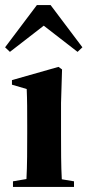

<svg xmlns="http://www.w3.org/2000/svg" viewBox="-27 -735 344 755"><path d="M24 0H264V-22L216 -30C213 -82 213 -154 213 -209V-330L217 -462L203 -472L20 -420V-402L78 -385C80 -340 80 -302 80 -240V-209C80 -154 80 -83 77 -31L24 -22ZM278 -531 297 -549 172 -715H118L-7 -549L12 -531L145 -634Z"/></svg>

Font: Source Serif 4 Display
Style: Bold
Weight: 700
Designer: Frank Grießhammer
Foundry: Adobe Systems Incorporated
Version: Version 4.004;hotconv 1.0.117;makeotfexe 2.5.65602